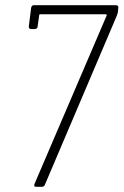

<svg xmlns="http://www.w3.org/2000/svg" viewBox="-20 -720 476 740"><path d="M113 -11 391 -660Q392 -661 391 -663Q390 -665 388 -665H135Q131 -665 131 -661L125 -618Q125 -614 122 -611Q119 -608 114 -608H100Q91 -608 91 -618L100 -690Q102 -700 111 -700H427Q432 -700 434.5 -697Q437 -694 436 -690L434 -671L430 -659L153 -8Q150 0 141 0H119Q114 0 112.5 -3Q111 -6 113 -11Z"/></svg>

Font: Barlow Semi Condensed ExLight
Style: Italic
Weight: 275
Width: 4
Italic angle: -7°
Designer: Jeremy Tribby
Foundry: Tribby Type
Version: Version 1.408